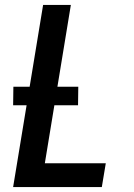

<svg xmlns="http://www.w3.org/2000/svg" viewBox="-20 -755 540 775"><path d="M33 0 154 -735H266L161 -96H407L391 0ZM33 -330 34 -405H296L295 -330Z"/></svg>

Font: Iosevka Term Curly Oblique
Style: Bold
Weight: 700
Italic angle: -9°
Designer: Belleve Invis
Foundry: Belleve Invis
Version: Version 32.3.0